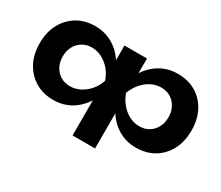

<svg xmlns="http://www.w3.org/2000/svg" viewBox="-127 -890 1563 1359"><g transform="rotate(30 654.0 -210.5)"><path d="M622 -285Q607 -194 565 -126.5Q523 -59 460 -21.5Q397 16 316 16Q233 16 169.5 -22Q106 -60 70 -127.5Q34 -195 34 -285Q34 -375 70 -442.5Q106 -510 169.5 -548Q233 -586 316 -586Q396 -586 460 -548.5Q524 -511 566 -444Q608 -377 622 -285ZM222 -285Q222 -239 241 -203.5Q260 -168 293.5 -147.5Q327 -127 370 -127Q414 -127 453.5 -147.5Q493 -168 523 -203.5Q553 -239 568 -285Q553 -331 523 -366.5Q493 -402 453.5 -422.5Q414 -443 370 -443Q327 -443 293.5 -422.5Q260 -402 241 -366.5Q222 -331 222 -285ZM562 -570H746V-397L722 -348V-214L746 -166V165H562V-172L586 -244V-355L562 -390ZM686 -285Q701 -377 742.5 -444Q784 -511 848 -548.5Q912 -586 992 -586Q1076 -586 1139.5 -548Q1203 -510 1238.5 -442.5Q1274 -375 1274 -285Q1274 -195 1238.5 -127.5Q1203 -60 1139.5 -22Q1076 16 992 16Q912 16 848.5 -21.5Q785 -59 743 -126.5Q701 -194 686 -285ZM1086 -285Q1086 -331 1067 -366.5Q1048 -402 1015 -422.5Q982 -443 938 -443Q894 -443 854.5 -422.5Q815 -402 785.5 -366.5Q756 -331 739 -285Q756 -239 785.5 -203.5Q815 -168 854.5 -147.5Q894 -127 938 -127Q982 -127 1015 -147.5Q1048 -168 1067 -203.5Q1086 -239 1086 -285Z"/></g></svg>

Font: Unbounded SemiBold
Style: Regular
Weight: 600
Designer: Luke Prowse, Jean-Baptiste Morizot, Fátima Lázaro, Florian Runge
Foundry: NaN
Version: Version 1.700